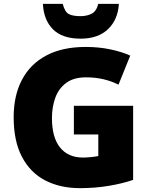

<svg xmlns="http://www.w3.org/2000/svg" viewBox="-20 -968 780 998"><path d="M364 -418H672V-33Q617 -14 545.5 -2Q474 10 396 10Q293 10 215.5 -30Q138 -70 94.5 -152Q51 -234 51 -359Q51 -471 94 -553Q137 -635 220.5 -679.5Q304 -724 426 -724Q493 -724 553 -711.5Q613 -699 657 -679L596 -528Q558 -547 516 -556.5Q474 -566 427 -566Q363 -566 324 -537Q285 -508 267.5 -460Q250 -412 250 -354Q250 -254 292 -201.5Q334 -149 412 -149Q429 -149 453.5 -151.5Q478 -154 491 -157V-269H364ZM598 -948Q593 -866 541.5 -816.5Q490 -767 399 -767Q304 -767 255.5 -815.5Q207 -864 203 -948H306Q317 -906 337.5 -895Q358 -884 399 -884Q431 -884 456 -896.5Q481 -909 491 -948Z"/></svg>

Font: Noto Sans Gurmukhi UI Black
Style: Regular
Weight: 900
Designer: Jelle Bosma - Monotype Design Team
Foundry: Monotype Imaging Inc.
Version: Version 2.004; ttfautohint (v1.8.4.7-5d5b)